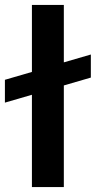

<svg xmlns="http://www.w3.org/2000/svg" viewBox="-25 -762 390 782"><path d="M345 -446V-540L235 -508V-742H105V-469L-5 -437V-344L105 -376V0H235V-414Z"/></svg>

Font: Montserrat_SPRD_medium Medium
Style: Regular
Weight: 400
Designer: Julieta Ulanovsky edited by Nelly Hempel
Foundry: Julieta Ulanovsky
Version: Version 4.000;PS 004.000;hotconv 1.0.88;makeotf.lib2.5.64775